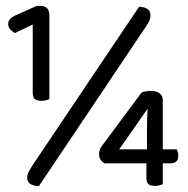

<svg xmlns="http://www.w3.org/2000/svg" viewBox="-20 -632 642 657"><path d="M92 -548 31 -519Q23 -523 15.5 -531Q8 -539 8 -550Q8 -568 32 -579L106 -612H118Q149 -612 149 -579V-293Q137 -287 122 -287Q108 -287 100 -292.5Q92 -298 92 -315ZM481 -73H338Q330 -77 324.5 -85Q319 -93 319 -104Q319 -120 329 -133L465 -316Q480 -321 497 -321Q514 -321 525.5 -313Q537 -305 537 -290V-121H585Q587 -116 588.5 -111.5Q590 -107 590 -99Q590 -85 582.5 -79Q575 -73 566 -73H537V-2Q525 4 510 4Q496 4 488.5 -1.5Q481 -7 481 -24ZM483 -187Q483 -202 483.5 -222Q484 -242 485 -260L388 -121H483ZM456 -609Q495 -607 495 -580Q495 -570 491.5 -562Q488 -554 480 -542L113 5Q73 3 73 -24Q73 -34 77 -42Q81 -50 89 -63Z"/></svg>

Font: Baloo Da 2
Style: Regular
Weight: 400
Designer: Noopur Datye, Sulekha Rajkumar and Ek Type
Foundry: Ek Type
Version: Version 1.640;hotconv 1.0.111;makeotfexe 2.5.65597; ttfautoh